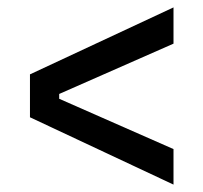

<svg xmlns="http://www.w3.org/2000/svg" viewBox="-20 -583 550 519"><path d="M449 -84 61 -266V-382L449 -563V-465L140 -329V-316L449 -180Z"/></svg>

Font: Bricolage Grotesque 96pt ExtraBold
Style: Regular
Weight: 400
Version: Version 1.001;gftools[0.9.33.dev8+g029e19f]